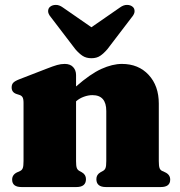

<svg xmlns="http://www.w3.org/2000/svg" viewBox="-20 -755 726 775"><path d="M287 -452V-406Q344.5 -456.5 389.2 -476.8Q434 -497 472 -497Q539 -497 580 -452.8Q621 -408.5 621 -337V-105Q621 -85 624 -76.8Q627 -68.5 634.5 -65L645.5 -60Q667 -50.5 667 -30Q667 0 629 0H407.5Q369 0 369 -32Q369 -50 385.5 -59.5L395.5 -65Q403 -69 406 -77Q409 -85 409 -105V-307Q409 -371 353 -371Q336.5 -371 318.5 -364.5Q300.5 -358 287 -346V-105Q287 -85 290 -77Q293 -69 300.5 -65L310.5 -59.5Q327 -50 327 -32Q327 0 288.5 0H67Q29 0 29 -30Q29 -50.5 50.5 -60L61.5 -65Q69 -68.5 72 -76.8Q75 -85 75 -105V-340Q75 -356 70.8 -362.8Q66.5 -369.5 58 -372L47 -375.5Q27 -382 27 -402Q27 -414 33.5 -421Q40 -428 58 -435L169 -478Q194.5 -488 210.2 -492.5Q226 -497 241 -497Q263.5 -497 275.2 -484.2Q287 -471.5 287 -452ZM413.5 -556.5Q398.5 -539 384.2 -529.5Q370 -520 349 -520Q328 -520 313.5 -529.5Q299 -539 284 -556.5L185.5 -685.5Q174 -699 174.2 -710.2Q174.5 -721.5 182 -727.5Q191 -735 205 -735.2Q219 -735.5 233.5 -725L349 -645L464.5 -725Q479 -735.5 493 -735.2Q507 -735 515.5 -727.5Q523 -721.5 523.2 -710.2Q523.5 -699 512 -685.5Z"/></svg>

Font: Fraunces 9pt S000 Black
Style: Regular
Weight: 900
Version: Version 1.000; ttfautohint (v1.8.3)